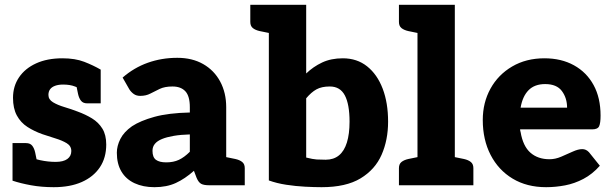

<svg xmlns="http://www.w3.org/2000/svg" viewBox="-20 -769 2532 797"><path d="M203 8Q152 8 108.5 0Q65 -8 32 -19V-111L104 -122Q114 -111 147 -104Q180 -97 211 -97Q243 -97 259.5 -109Q276 -121 276 -142Q276 -163 257 -174.5Q238 -186 210 -194.5Q182 -203 156 -212Q122 -224 94 -242Q66 -260 50 -289.5Q34 -319 34 -363Q34 -411 59 -448Q84 -485 130 -506Q176 -527 239 -527Q292 -527 329.5 -512.5Q367 -498 398 -480V-415L327 -396Q311 -402 291 -410Q271 -418 242 -418Q223 -418 209 -413Q195 -408 188 -398.5Q181 -389 181 -375Q181 -356 200 -344.5Q219 -333 247.5 -324.5Q276 -316 302 -306Q335 -294 362 -277.5Q389 -261 405 -235Q421 -209 421 -169Q421 -114 394.5 -74.5Q368 -35 319.5 -13.5Q271 8 203 8ZM290 -447 398 -418V-340H342Q325 -340 316.5 -350.5Q308 -361 304 -379ZM140 -68 32 -97V-175H88Q105 -175 113.5 -164.5Q122 -154 126 -136Z M621 8Q574 8 538.5 -8.5Q503 -25 484 -57Q465 -89 465 -135Q465 -163 479.5 -192Q494 -221 528 -245Q563 -268 621 -284Q679 -300 768 -302V-324Q768 -370 749.5 -390Q731 -410 696 -410Q664 -410 643 -400Q622 -390 604 -380.5Q586 -371 562 -371Q546 -371 535 -379Q524 -387 517 -398L489 -447Q536 -488 593.5 -508.5Q651 -529 716 -529Q778 -529 823.5 -503Q869 -477 894 -430.5Q919 -384 919 -324V0H848Q826 0 815 -6Q804 -12 796 -31L785 -60Q748 -27 710 -9.5Q672 8 621 8ZM670 -95Q700 -95 722.5 -105.5Q745 -116 768 -139V-211Q730 -210 701 -205Q672 -200 652.5 -192Q633 -184 623 -172Q613 -160 613 -143Q613 -116 627.5 -105.5Q642 -95 670 -95ZM899 0 913 -118 957 -109Q975 -105 985.5 -96.5Q996 -88 996 -71V0Z M1315 8Q1285 8 1246.5 6Q1208 4 1168.5 -2Q1129 -8 1096 -20V-749H1251V-464Q1280 -492 1317 -509.5Q1354 -527 1403 -527Q1462 -527 1504 -493.5Q1546 -460 1568.5 -401Q1591 -342 1591 -264Q1591 -188 1564 -126.5Q1537 -65 1476.5 -28.5Q1416 8 1315 8ZM1332 -106Q1365 -106 1387 -124Q1409 -142 1420 -177.5Q1431 -213 1431 -264Q1431 -336 1411.5 -373Q1392 -410 1349 -410Q1315 -410 1293.5 -398Q1272 -386 1251 -361V-115Q1279 -108 1294.5 -107Q1310 -106 1332 -106ZM1116 -749 1102 -631 1058 -640Q1040 -644 1029.5 -652.5Q1019 -661 1019 -678V-749Z M1713 0V-749H1868V0ZM1636 0V-71Q1636 -88 1646.5 -96.5Q1657 -105 1675 -109L1719 -118L1733 0ZM1848 0 1862 -118 1906 -109Q1924 -105 1934.5 -96.5Q1945 -88 1945 -71V0ZM1733 -749 1719 -631 1675 -640Q1657 -644 1646.5 -652.5Q1636 -661 1636 -678V-749Z M2247 8Q2167 8 2108 -27.5Q2049 -63 2016.5 -126Q1984 -189 1984 -271Q1984 -343 2016 -401Q2048 -459 2106 -493Q2164 -527 2240 -527Q2310 -527 2362.5 -498Q2415 -469 2444 -416Q2473 -363 2473 -289Q2473 -258 2467 -245Q2461 -232 2438 -232H2139Q2139 -229 2139.5 -226.5Q2140 -224 2141 -221Q2151 -162 2182 -135Q2213 -108 2261 -108Q2285 -108 2309.5 -118.5Q2334 -129 2357 -139.5Q2380 -150 2397 -150Q2413 -150 2425 -137L2470 -81Q2439 -46 2402 -26.5Q2365 -7 2325.5 0.5Q2286 8 2247 8ZM2141 -322H2334Q2334 -362 2312.5 -391Q2291 -420 2243 -420Q2199 -420 2174 -394.5Q2149 -369 2141 -322Z"/></svg>

Font: Aleo Black
Style: Regular
Weight: 900
Designer: Alessio Laiso
Foundry: Alessio Laiso
Version: Version 2.001;gftools[0.9.29]